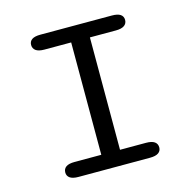

<svg xmlns="http://www.w3.org/2000/svg" viewBox="-94 -713 807 807"><g transform="rotate(-15 309.5 -309.5)"><path d="M150.5 0Q125.5 0 113.5 -8.5Q101.5 -17 101.5 -32Q101.5 -48 113.5 -56.5Q125.5 -65 150.5 -65H267V-554H150.5Q125.5 -554 113.5 -562.8Q101.5 -571.5 101.5 -587Q101.5 -602.5 113.5 -610.8Q125.5 -619 150.5 -619H461.5Q486.5 -619 498.5 -610.8Q510.5 -602.5 510.5 -587Q510.5 -571.5 498.5 -562.8Q486.5 -554 461.5 -554H348.5V-65H461.5Q486.5 -65 498.5 -56.5Q510.5 -48 510.5 -32Q510.5 -17 498.5 -8.5Q486.5 0 461.5 0Z"/></g></svg>

Font: Sono ExtraLight Monospace
Style: Regular
Weight: 400
Version: Version 2.112